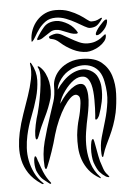

<svg xmlns="http://www.w3.org/2000/svg" viewBox="-51 -714 509 758"><g transform="rotate(-5 204.0 -335.0)"><path d="M352 -359Q354 -328 348 -299.5Q342 -271 333 -247Q331 -242 326.5 -236Q322 -230 318 -232Q316 -232 317 -239Q318 -246 318 -249Q319 -260 319.5 -276.5Q320 -293 320 -310Q320 -327 318.5 -342.5Q317 -358 314 -369Q305 -401 285.5 -404.5Q266 -408 246 -394Q226 -380 208 -355Q190 -330 184 -306Q190 -315 199.5 -327.5Q209 -340 221 -351.5Q233 -363 246.5 -370.5Q260 -378 272 -377Q285 -376 290.5 -363Q296 -350 297 -331Q298 -312 295 -290Q292 -268 288 -249Q281 -218 276 -185Q271 -152 272.5 -120.5Q274 -89 283.5 -59.5Q293 -30 316 -5Q318 -2 319 0Q320 2 314 -1Q288 -16 272.5 -36Q257 -56 249 -79Q241 -102 239.5 -127Q238 -152 240 -177Q244 -213 252 -240Q260 -267 264 -301Q266 -322 261 -328.5Q256 -335 249 -336Q239 -337 226.5 -325.5Q214 -314 200.5 -293Q187 -272 174.5 -244Q162 -216 153 -185Q145 -154 133.5 -120.5Q122 -87 112 -63Q108 -54 106 -54Q104 -54 102.5 -58Q101 -62 101 -64Q97 -114 110 -163Q123 -212 140 -262Q150 -293 158 -317Q166 -341 166 -378Q166 -394 174 -411.5Q182 -429 197.5 -443.5Q213 -458 236 -467Q259 -476 288 -475Q336 -474 362 -452.5Q388 -431 398.5 -398Q409 -365 407.5 -326.5Q406 -288 399 -252Q393 -225 385 -203Q377 -181 368 -162Q359 -143 351 -126Q343 -109 338 -92Q337 -89 336 -85.5Q335 -82 333 -82Q331 -82 330 -86Q329 -90 329 -95Q327 -129 336 -160.5Q345 -192 355 -225.5Q365 -259 370 -296Q375 -333 366 -378Q357 -426 322 -442Q287 -458 242 -440Q236 -437 226 -431Q216 -425 206.5 -415Q197 -405 189 -391.5Q181 -378 179 -362Q191 -380 207 -396Q223 -412 241 -421.5Q259 -431 277.5 -433Q296 -435 314 -426Q335 -415 343 -395.5Q351 -376 352 -359ZM148 -332Q137 -294 118.5 -257Q100 -220 88 -186Q87 -184 84.5 -178.5Q82 -173 78 -174Q76 -175 75.5 -180.5Q75 -186 75 -189Q75 -205 80.5 -231.5Q86 -258 92 -275Q94 -281 99.5 -305.5Q105 -330 109.5 -359Q114 -388 115.5 -415Q117 -442 110 -454Q106 -461 110 -461Q113 -461 118 -456Q130 -445 137.5 -429Q145 -413 148.5 -395.5Q152 -378 151.5 -361Q151 -344 148 -332ZM352 -1Q350 0 344 -2Q341 -3 339 -4Q325 -13 315 -24.5Q305 -36 295 -64Q292 -74 290.5 -89.5Q289 -105 290 -120Q291 -135 293.5 -145.5Q296 -156 301 -156Q303 -156 305.5 -144.5Q308 -133 310.5 -118Q313 -103 316 -88Q319 -73 321 -66Q326 -51 331 -36Q336 -21 347 -10Q349 -8 351 -4.5Q353 -1 352 -1ZM82 1Q51 -20 34.5 -45Q18 -70 12 -97Q6 -124 7.5 -152Q9 -180 15 -207Q23 -243 35.5 -278.5Q48 -314 59.5 -347.5Q71 -381 77.5 -413Q84 -445 79 -474Q79 -478 80 -478Q82 -478 85 -473Q103 -441 102 -407Q101 -373 91 -337.5Q81 -302 66.5 -265.5Q52 -229 44 -192Q39 -169 37.5 -143.5Q36 -118 41 -93Q46 -68 57.5 -44Q69 -20 89 -1Q93 1 91 3Q89 5 86.5 3.5Q84 2 82 1ZM120 5Q117 7 112 2Q101 -6 90.5 -15Q80 -24 70 -44Q66 -51 64 -62Q62 -73 62 -83.5Q62 -94 63.5 -101Q65 -108 68 -108Q72 -107 74.5 -97Q77 -87 79 -84Q83 -73 86 -63.5Q89 -54 93 -45Q99 -31 105 -21Q111 -11 119 -1Q120 0 121 2Q122 4 120 5ZM163 -571Q161 -574 171 -578Q181 -582 190 -583Q201 -584 215 -576.5Q229 -569 245 -559.5Q261 -550 278.5 -542Q296 -534 313 -534Q331 -534 343.5 -538.5Q356 -543 364 -548.5Q372 -554 377.5 -559Q383 -564 386 -564Q386 -563 386.5 -561.5Q387 -560 387 -559Q387 -547 378.5 -536.5Q370 -526 357.5 -518Q345 -510 331 -505.5Q317 -501 307 -501Q279 -501 252 -514.5Q225 -528 205 -546Q195 -555 188 -558.5Q181 -562 175.5 -563Q170 -564 167 -565Q164 -566 163 -571ZM93 -564Q93 -586 101 -606.5Q109 -627 123 -642.5Q137 -658 156 -667Q175 -676 198 -676Q228 -676 251 -667Q274 -658 290.5 -647.5Q307 -637 318 -628Q329 -619 335 -619Q345 -619 352 -620.5Q359 -622 370 -628Q373 -630 376 -630Q379 -630 377 -626Q364 -607 354 -600.5Q344 -594 327 -594Q320 -594 306 -602Q292 -610 274.5 -620Q257 -630 236.5 -638Q216 -646 196 -646Q171 -646 155 -634.5Q139 -623 128 -608Q117 -593 109.5 -579Q102 -565 94 -559Q93 -560 93 -564ZM348 -568Q348 -572 353.5 -581Q359 -590 366.5 -598.5Q374 -607 381 -614Q388 -621 393 -622Q397 -622 397 -617Q397 -610 393 -600.5Q389 -591 382 -583Q375 -575 367 -569Q359 -563 352 -563Q348 -563 348 -568ZM196 -633Q207 -633 219.5 -628.5Q232 -624 243.5 -617Q255 -610 264 -600Q273 -590 278 -580Q277 -576 271 -576Q260 -576 250 -579.5Q240 -583 230.5 -587Q221 -591 211.5 -594.5Q202 -598 192 -598Q180 -598 171 -592.5Q162 -587 153.5 -581Q145 -575 136 -569.5Q127 -564 116 -564V-570Q130 -594 147 -613.5Q164 -633 196 -633Z"/></g></svg>

Font: Akronim
Style: Regular
Weight: 400
Designer: Grzegorz Klimczewski
Foundry: Fonty.PL
Version: Version 1.002